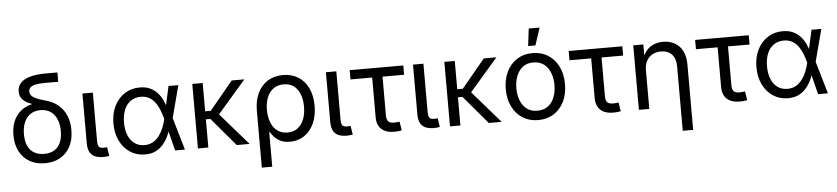

<svg xmlns="http://www.w3.org/2000/svg" viewBox="-50 -1067 6924 1588"><g transform="rotate(-5 3411.5 -273.0)"><path d="M286.1 11.7Q214.4 11.7 160.2 -18.8Q106 -49.3 75.7 -106.2Q45.4 -163.1 45.4 -241.7Q45.4 -321.3 75.7 -377Q106 -432.6 160.2 -462.2Q214.4 -491.7 286.1 -491.7V-469.2Q246.1 -477.5 215.1 -488.5Q184.1 -499.5 162.8 -514.9Q141.6 -530.3 130.9 -550.8Q120.1 -571.3 120.1 -598.1Q120.1 -639.6 146.5 -668.5Q172.9 -697.3 225.8 -712.4Q278.8 -727.5 357.9 -727.5H453.1V-649.9H338.4Q293 -649.9 264.2 -643.6Q235.4 -637.2 221.4 -624Q207.5 -610.8 207.5 -590.3Q207.5 -573.2 216.6 -560.5Q225.6 -547.9 243.2 -537.8Q260.7 -527.8 286.4 -519Q312 -510.3 345.7 -501Q381.8 -491.2 414.6 -470.5Q447.3 -449.7 472.4 -418Q497.6 -386.2 512.2 -342.8Q526.9 -299.3 526.9 -243.7Q526.9 -163.6 496.6 -106.4Q466.3 -49.3 412.4 -18.8Q358.4 11.7 286.1 11.7ZM286.1 -65.9Q334.5 -65.9 368.7 -85.7Q402.8 -105.5 420.9 -144.8Q439 -184.1 439 -241.7Q439 -299.8 420.7 -341.8Q402.3 -383.8 368.2 -406.5Q334 -429.2 286.1 -429.2Q238.3 -429.2 203.9 -406.7Q169.4 -384.3 151.1 -342Q132.8 -299.8 132.8 -241.7Q132.8 -183.6 151.1 -144.5Q169.4 -105.5 203.6 -85.7Q237.8 -65.9 286.1 -65.9Z M770 2.4Q705.1 2.4 674.6 -28.3Q644 -59.1 644 -119.6V-535.6H730.5V-137.2Q730.5 -101.1 740 -87.4Q749.5 -73.7 778.3 -73.7Q789.1 -73.7 795.9 -74.2Q802.7 -74.7 808.6 -76.2L820.3 -2.9Q810.5 -0.5 797.1 1Q783.7 2.4 770 2.4Z M1117.7 11.7Q1046.9 11.7 992.9 -23.9Q939 -59.6 908.4 -122.1Q877.9 -184.6 877.9 -266.1Q877.9 -348.1 908.7 -410.6Q939.5 -473.1 994.1 -508.8Q1048.8 -544.4 1120.1 -544.4Q1169.4 -544.4 1205.3 -527.8Q1241.2 -511.2 1266.1 -483.6Q1291 -456.1 1307.1 -421.9Q1323.2 -387.7 1332 -352.5H1363.3L1369.6 -269.5L1448.2 0H1366.7L1299.3 -269.5Q1290.5 -303.2 1277.3 -337.9Q1264.2 -372.6 1243.9 -401.9Q1223.6 -431.2 1193.6 -449Q1163.6 -466.8 1122.1 -466.8Q1073.7 -466.8 1038.6 -442.4Q1003.4 -418 984.6 -372.8Q965.8 -327.6 965.8 -265.6Q965.8 -204.6 984.4 -159.7Q1002.9 -114.7 1037.1 -90.3Q1071.3 -65.9 1118.7 -65.9Q1160.2 -65.9 1190.7 -84.2Q1221.2 -102.5 1242.9 -132.3Q1264.6 -162.1 1278.3 -197.3Q1292 -232.4 1299.8 -266.6L1358.9 -535.6H1440.4L1369.6 -266.6L1363.3 -185.1H1335Q1324.7 -150.4 1307.6 -115.7Q1290.5 -81.1 1265.1 -52.2Q1239.7 -23.4 1203.6 -5.9Q1167.5 11.7 1117.7 11.7Z M1642.6 -535.6V0H1556.2V-535.6ZM1988.3 -535.6 1727.5 -233.9H1609.4V-300.8H1689L1883.3 -535.6ZM1878.4 0 1678.2 -236.3 1723.6 -300.8 1985.4 0Z M2068.8 204.1V-268.1Q2068.8 -352.1 2098.6 -414.1Q2128.4 -476.1 2182.1 -509.8Q2235.8 -543.5 2308.6 -543.5Q2381.3 -543.5 2435.1 -510Q2488.8 -476.6 2518.6 -414.6Q2548.3 -352.5 2548.3 -267.6Q2548.3 -183.6 2519.3 -120.8Q2490.2 -58.1 2439 -23.4Q2387.7 11.2 2319.8 11.2Q2273.4 11.2 2242.2 -4.2Q2210.9 -19.5 2191.7 -41Q2172.4 -62.5 2160.2 -82.5H2155.3V204.1ZM2306.6 -66.4Q2356.4 -66.4 2390.9 -92.3Q2425.3 -118.2 2442.9 -163.8Q2460.4 -209.5 2460.4 -268.1Q2460.4 -325.2 2443.4 -370.1Q2426.3 -415 2392.6 -440.7Q2358.9 -466.3 2308.1 -466.3Q2259.3 -466.3 2224.1 -441.7Q2189 -417 2170.7 -372.3Q2152.3 -327.6 2152.3 -268.1Q2152.3 -208.5 2170.4 -162.8Q2188.5 -117.2 2223.1 -91.8Q2257.8 -66.4 2306.6 -66.4Z M2791.5 2.4Q2726.6 2.4 2696 -28.3Q2665.5 -59.1 2665.5 -119.6V-535.6H2752V-137.2Q2752 -101.1 2761.5 -87.4Q2771 -73.7 2799.8 -73.7Q2810.5 -73.7 2817.4 -74.2Q2824.2 -74.7 2830.1 -76.2L2841.8 -2.9Q2832 -0.5 2818.6 1Q2805.2 2.4 2791.5 2.4Z M3186.5 4.4Q3117.2 4.4 3080.1 -30Q3043 -64.5 3043 -128.4V-458.5H2862.8V-535.6H3308.1V-458.5H3128.9V-136.2Q3128.9 -101.6 3143.1 -86.4Q3157.2 -71.3 3190.4 -71.3Q3200.7 -71.3 3213.1 -72.5Q3225.6 -73.7 3236.8 -75.2L3248.5 -2Q3235.8 1 3219.7 2.7Q3203.6 4.4 3186.5 4.4Z M3514.6 2.4Q3449.7 2.4 3419.2 -28.3Q3388.7 -59.1 3388.7 -119.6V-535.6H3475.1V-137.2Q3475.1 -101.1 3484.6 -87.4Q3494.1 -73.7 3522.9 -73.7Q3533.7 -73.7 3540.5 -74.2Q3547.4 -74.7 3553.2 -76.2L3564.9 -2.9Q3555.2 -0.5 3541.7 1Q3528.3 2.4 3514.6 2.4Z M3735.4 -535.6V0H3648.9V-535.6ZM4081.1 -535.6 3820.3 -233.9H3702.1V-300.8H3781.7L3976.1 -535.6ZM3971.2 0 3771 -236.3 3816.4 -300.8 4078.1 0Z M4380.9 11.7Q4307.6 11.7 4252.4 -23.2Q4197.3 -58.1 4166.3 -120.6Q4135.3 -183.1 4135.3 -265.1Q4135.3 -348.6 4166.3 -411.4Q4197.3 -474.1 4252.4 -509.3Q4307.6 -544.4 4380.9 -544.4Q4454.6 -544.4 4510 -509.3Q4565.4 -474.1 4596.2 -411.4Q4627 -348.6 4627 -265.1Q4627 -183.1 4596.2 -120.6Q4565.4 -58.1 4510 -23.2Q4454.6 11.7 4380.9 11.7ZM4380.9 -65.9Q4434.1 -65.9 4469.2 -92.8Q4504.4 -119.6 4522 -164.8Q4539.6 -210 4539.6 -265.1Q4539.6 -321.3 4522 -366.9Q4504.4 -412.6 4469.2 -439.7Q4434.1 -466.8 4380.9 -466.8Q4328.1 -466.8 4293.2 -439.7Q4258.3 -412.6 4240.7 -366.9Q4223.1 -321.3 4223.1 -265.1Q4223.1 -210 4240.7 -164.8Q4258.3 -119.6 4293.2 -92.8Q4328.1 -65.9 4380.9 -65.9ZM4350.6 -605.5 4368.2 -749.5H4458.5L4411.1 -605.5Z M5004.9 4.4Q4935.5 4.4 4898.4 -30Q4861.3 -64.5 4861.3 -128.4V-458.5H4681.2V-535.6H5126.5V-458.5H4947.3V-136.2Q4947.3 -101.6 4961.4 -86.4Q4975.6 -71.3 5008.8 -71.3Q5019 -71.3 5031.5 -72.5Q5043.9 -73.7 5055.2 -75.2L5066.9 -2Q5054.2 1 5038.1 2.7Q5022 4.4 5004.9 4.4Z M5303.7 -318.8V0H5217.3V-535.6H5300.8L5301.3 -405.8H5285.2Q5310.1 -479.5 5356 -511.5Q5401.9 -543.5 5463.4 -543.5Q5517.6 -543.5 5559.8 -520.8Q5602.1 -498 5626 -452.6Q5649.9 -407.2 5649.9 -337.9V204.1H5563.5V-331.1Q5563.5 -395.5 5530.8 -430.4Q5498 -465.3 5440.9 -465.3Q5402.3 -465.3 5371.1 -449Q5339.8 -432.6 5321.8 -399.9Q5303.7 -367.2 5303.7 -318.8Z M6054.7 4.4Q5985.4 4.4 5948.2 -30Q5911.1 -64.5 5911.1 -128.4V-458.5H5731V-535.6H6176.3V-458.5H5997.1V-136.2Q5997.1 -101.6 6011.2 -86.4Q6025.4 -71.3 6058.6 -71.3Q6068.8 -71.3 6081.3 -72.5Q6093.8 -73.7 6105 -75.2L6116.7 -2Q6104 1 6087.9 2.7Q6071.8 4.4 6054.7 4.4Z M6456.1 11.7Q6385.3 11.7 6331.3 -23.9Q6277.3 -59.6 6246.8 -122.1Q6216.3 -184.6 6216.3 -266.1Q6216.3 -348.1 6247.1 -410.6Q6277.8 -473.1 6332.5 -508.8Q6387.2 -544.4 6458.5 -544.4Q6507.8 -544.4 6543.7 -527.8Q6579.6 -511.2 6604.5 -483.6Q6629.4 -456.1 6645.5 -421.9Q6661.6 -387.7 6670.4 -352.5H6701.7L6708 -269.5L6786.6 0H6705.1L6637.7 -269.5Q6628.9 -303.2 6615.7 -337.9Q6602.5 -372.6 6582.3 -401.9Q6562 -431.2 6532 -449Q6502 -466.8 6460.4 -466.8Q6412.1 -466.8 6377 -442.4Q6341.8 -418 6323 -372.8Q6304.2 -327.6 6304.2 -265.6Q6304.2 -204.6 6322.8 -159.7Q6341.3 -114.7 6375.5 -90.3Q6409.7 -65.9 6457 -65.9Q6498.5 -65.9 6529.1 -84.2Q6559.6 -102.5 6581.3 -132.3Q6603 -162.1 6616.7 -197.3Q6630.4 -232.4 6638.2 -266.6L6697.3 -535.6H6778.8L6708 -266.6L6701.7 -185.1H6673.3Q6663.1 -150.4 6646 -115.7Q6628.9 -81.1 6603.5 -52.2Q6578.1 -23.4 6542 -5.9Q6505.9 11.7 6456.1 11.7Z"/></g></svg>

Font: Inter 20pt
Style: Regular
Weight: 400
Version: Version 4.001;git-66647c0bb